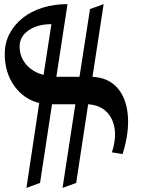

<svg xmlns="http://www.w3.org/2000/svg" viewBox="-20 -737 685 930"><path d="M108 173 170 -238Q96 -256 49.5 -320.5Q3 -385 3 -476Q3 -529 26 -573Q49 -617 89.5 -649.5Q130 -682 185.5 -699.5Q241 -717 307 -717L253 -365H365L416 -693L482 -717L428 -365Q504 -361 547.5 -312.5Q591 -264 599 -181Q607 -98 574 9L522 1Q543 -64 535 -115Q527 -166 494.5 -197Q462 -228 407 -232L349 149L283 173L345 -232H232L174 149ZM191 -374 229 -620Q162 -620 118.5 -590Q75 -560 75 -512Q75 -462 106.5 -425Q138 -388 191 -374Z"/></svg>

Font: Wittgenstein Medium
Style: Regular
Weight: 500
Designer: Jörg Drees
Foundry: Jörg Drees
Version: Version 1.500